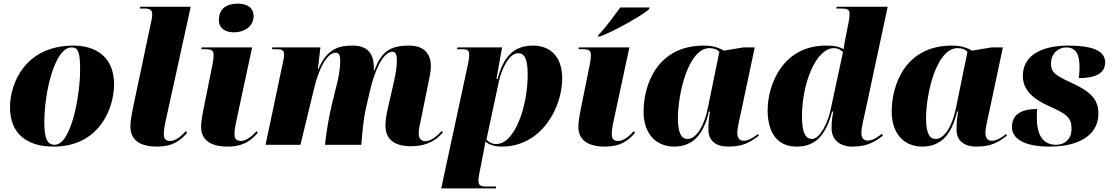

<svg xmlns="http://www.w3.org/2000/svg" viewBox="-20 -797 6131 1057"><path d="M275 10C532 10 608 -208 608 -332C608 -484 507 -546 385 -546C116 -546 35 -334 35 -208C35 -60 128 10 275 10ZM281 0C242 0 224 -31 224 -123C224 -292 282 -536 374 -536C411 -536 421 -508 421 -412C421 -274 373 0 281 0Z M844 10C934 10 976 -26 1010 -66L1003 -75C982 -51 948 -21 918 -21C893 -21 883 -32 882 -55C881 -75 886 -105 895 -145L1030 -760H752L750 -750H777C815 -750 818 -734 818 -716C818 -704 814 -684 810 -667L715 -217C702 -154 698 -124 698 -99C698 -26 751 10 844 10Z M1269 -619C1324 -619 1376 -651 1376 -708C1376 -759 1334 -777 1289 -777C1236 -777 1185 -756 1185 -686C1185 -640 1222 -619 1269 -619ZM1233 10C1323 10 1365 -26 1399 -66L1392 -75C1371 -51 1337 -21 1307 -21C1282 -21 1272 -32 1271 -55C1270 -75 1275 -105 1284 -145L1368 -536H1090L1088 -526H1110C1148 -526 1156 -517 1156 -493C1156 -473 1152 -451 1147 -428L1103 -210C1090 -147 1087 -117 1087 -99C1087 -26 1140 10 1233 10Z M2242 8C2334 8 2386 -29 2418 -68L2412 -76C2395 -58 2359 -20 2321 -20C2300 -20 2285 -32 2285 -63C2285 -89 2293 -117 2300 -152L2334 -319C2341 -355 2352 -399 2352 -434C2352 -490 2324 -546 2233 -546C2126 -546 2081 -513 2041 -410H2038V-436C2034 -501 2005 -546 1921 -546C1851 -546 1782 -533 1733 -417H1730L1744 -536H1479L1478 -526H1503C1536 -526 1544 -518 1544 -496C1544 -481 1539 -462 1536 -446L1442 0H1634L1709 -309C1733 -410 1776 -507 1830 -507C1848 -507 1853 -486 1853 -463C1853 -456 1853 -410 1838 -348L1807 -222C1792 -161 1776 -68 1769 0H1969C1974 -65 1982 -145 1992 -190L2018 -303C2038 -388 2083 -512 2141 -512C2163 -512 2165 -484 2165 -460C2165 -429 2155 -375 2149 -349L2116 -205C2106 -161 2102 -132 2102 -105C2102 -29 2153 8 2242 8Z M2558 -452 2409 240H2710L2711 230H2664C2626 230 2614 224 2614 198C2614 188 2615 179 2619 157L2643 35C2647 13 2650 -3 2652 -18C2673 0 2701 10 2743 10C2960 10 3075 -203 3075 -365C3075 -491 3004 -546 2915 -546C2805 -546 2751 -481 2719 -362H2713L2744 -536H2498L2496 -526H2523C2561 -526 2563 -515 2563 -492C2563 -483 2561 -468 2558 -452ZM2712 -4C2690 -4 2670 -14 2658 -29L2726 -347C2742 -421 2785 -504 2831 -504C2865 -504 2885 -479 2885 -386C2885 -211 2814 -4 2712 -4Z M3274 -604 3272 -596H3283C3369 -628 3521 -716 3553 -746L3556 -756H3395C3363 -714 3312 -641 3274 -604ZM3310 10C3400 10 3442 -26 3476 -66L3469 -75C3448 -51 3414 -21 3384 -21C3359 -21 3349 -32 3348 -55C3347 -75 3352 -105 3361 -145L3445 -536H3167L3165 -526H3187C3225 -526 3233 -517 3233 -493C3233 -473 3229 -451 3224 -428L3180 -210C3167 -147 3164 -117 3164 -99C3164 -26 3217 10 3310 10Z M3691 10C3790 10 3852 -50 3883 -183H3889C3884 -156 3880 -130 3880 -82C3880 -23 3921 10 3988 10C4076 10 4110 -16 4158 -50L4152 -59C4136 -45 4102 -22 4074 -22C4054 -22 4039 -34 4039 -66C4039 -92 4052 -146 4057 -168L4135 -536H4072L3965 -518C3936 -536 3900 -546 3855 -546C3597 -546 3523 -329 3523 -183C3523 -59 3593 10 3691 10ZM3765 -32C3735 -32 3712 -57 3712 -146C3712 -278 3768 -532 3886 -532C3908 -532 3928 -526 3940 -511L3876 -199C3857 -107 3815 -32 3765 -32Z M4365 10C4449 10 4521 -28 4561 -183H4567C4562 -151 4558 -134 4558 -90C4558 -27 4605 10 4671 10C4754 10 4792 -14 4841 -50L4834 -60C4820 -48 4787 -23 4757 -23C4736 -23 4722 -36 4722 -66C4722 -94 4738 -159 4746 -195L4867 -760H4586L4584 -750H4608C4656 -750 4657 -737 4657 -720C4657 -705 4655 -689 4651 -670L4634 -585C4632 -573 4626 -543 4624 -526C4598 -541 4575 -546 4527 -546C4288 -546 4206 -329 4206 -190C4206 -78 4251 10 4365 10ZM4451 -32C4420 -32 4395 -56 4395 -156C4395 -337 4472 -532 4571 -532C4590 -532 4607 -524 4621 -511L4552 -190C4537 -120 4493 -32 4451 -32Z M5057 10C5156 10 5218 -50 5249 -183H5255C5250 -156 5246 -130 5246 -82C5246 -23 5287 10 5354 10C5442 10 5476 -16 5524 -50L5518 -59C5502 -45 5468 -22 5440 -22C5420 -22 5405 -34 5405 -66C5405 -92 5418 -146 5423 -168L5501 -536H5438L5331 -518C5302 -536 5266 -546 5221 -546C4963 -546 4889 -329 4889 -183C4889 -59 4959 10 5057 10ZM5131 -32C5101 -32 5078 -57 5078 -146C5078 -278 5134 -532 5252 -532C5274 -532 5294 -526 5306 -511L5242 -199C5223 -107 5181 -32 5131 -32Z M5758 10C5941 10 6027 -68 6027 -171C6027 -242 5994 -288 5883 -339C5781 -385 5766 -403 5766 -447C5766 -502 5806 -536 5849 -536C5901 -536 5923 -501 5923 -429C5923 -410 5922 -390 5919 -367C6009 -367 6064 -392 6064 -453C6064 -504 6022 -546 5861 -546C5705 -546 5611 -486 5611 -380C5611 -304 5662 -254 5759 -211C5861 -166 5879 -144 5879 -87C5879 -35 5845 0 5794 0C5735 0 5688 -35 5688 -150C5688 -164 5688 -180 5690 -197C5601 -197 5551 -166 5551 -98C5551 -30 5624 10 5758 10Z"/></svg>

Font: Noto Serif Display Black
Style: Italic
Weight: 900
Italic angle: -12°
Designer: Monotype Design Team
Foundry: Monotype Imaging Inc.
Version: Version 2.009